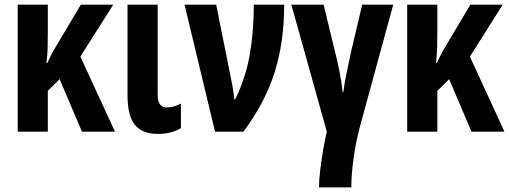

<svg xmlns="http://www.w3.org/2000/svg" viewBox="-20 -567 2193 827"><path d="M467.8 -546.9 326.2 -323.2 475.1 0H333L236.8 -226.1L186 -175.8V0H56.2V-546.9H186V-429.2Q186 -393.6 185.1 -360.6Q184.1 -327.6 180.2 -295.9H184.1Q202.6 -337.4 220.2 -365.2L328.1 -546.9Z M659.2 -546.9V-159.2Q659.2 -104 698.2 -104Q713.9 -104 729.5 -108.6Q745.1 -113.3 759.3 -121.1V-15.1Q717.8 9.8 660.2 9.8Q592.8 9.8 561 -29.1Q529.3 -67.9 529.3 -157.2V-546.9Z M774.9 -546.9H911.1L975.1 -228Q980.5 -202.6 983.9 -180.7Q987.3 -158.7 989.3 -139.2H993.2Q1037.6 -229.5 1055.4 -329.8Q1073.2 -430.2 1073.2 -546.9H1204.1Q1204.1 -386.7 1163.1 -256.1Q1122.1 -125.5 1028.8 0H906.2Z M1673.8 -546.9 1528.8 -16.1Q1513.7 41.5 1503.4 112.3Q1493.2 183.1 1493.2 240.2H1354Q1354 210.9 1359.1 167Q1364.3 123 1372.1 77.6Q1379.9 32.2 1387.7 0L1234.9 -546.9H1374L1419.9 -356.9Q1432.1 -309.1 1441.7 -262Q1451.2 -214.8 1456.1 -169.9H1459Q1463.4 -209 1473.1 -254.4Q1482.9 -299.8 1494.1 -352.1L1540 -546.9Z M2145.5 -546.9 2003.9 -323.2 2152.8 0H2010.7L1914.6 -226.1L1863.8 -175.8V0H1733.9V-546.9H1863.8V-429.2Q1863.8 -393.6 1862.8 -360.6Q1861.8 -327.6 1857.9 -295.9H1861.8Q1880.4 -337.4 1897.9 -365.2L2005.9 -546.9Z"/></svg>

Font: Open Sans Condensed
Style: Bold
Weight: 700
Width: 3
Designer: Monotype Design Team
Foundry: Monotype Imaging Inc.
Version: Version 3.003; ttfautohint (v1.8.4)